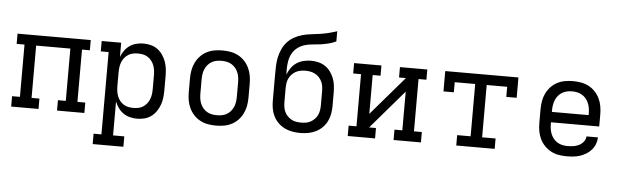

<svg xmlns="http://www.w3.org/2000/svg" viewBox="-55 -942 4410 1364"><g transform="rotate(5 2150.0 -260.0)"><path d="M234 0H39V-74H95V-447H39V-520H561V-447H505V-74H561V0H366V-74H422V-447H178V-74H234Z M858 215H639V141H695V-446H639V-520H778V-419Q787 -443 802.5 -464.5Q818 -486 839 -500.5Q860 -515 885.5 -521.5Q911 -528 937 -528Q963 -528 989 -521.5Q1015 -515 1036.5 -499.5Q1058 -484 1073.5 -461.5Q1089 -439 1098 -414Q1107 -389 1110 -362.5Q1113 -336 1113 -310V-210Q1113 -184 1110 -157.5Q1107 -131 1098 -106Q1089 -81 1073.5 -58.5Q1058 -36 1036.5 -20.5Q1015 -5 989 1.5Q963 8 937 8Q911 8 885.5 1.5Q860 -5 839 -19.5Q818 -34 802.5 -55.5Q787 -77 778 -101V141H858ZM904 -66Q922 -66 940 -69.5Q958 -73 973.5 -83Q989 -93 1000.5 -107.5Q1012 -122 1018.5 -139Q1025 -156 1027.5 -174Q1030 -192 1030 -210V-310Q1030 -328 1027.5 -346Q1025 -364 1018.5 -381Q1012 -398 1000.5 -412.5Q989 -427 973.5 -437Q958 -447 940 -450.5Q922 -454 904 -454Q886 -454 868 -450.5Q850 -447 834.5 -437Q819 -427 807.5 -412.5Q796 -398 789.5 -381Q783 -364 780.5 -346Q778 -328 778 -310V-210Q778 -192 780.5 -174Q783 -156 789.5 -139Q796 -122 807.5 -107.5Q819 -93 834.5 -83Q850 -73 868 -69.5Q886 -66 904 -66Z M1500 8Q1471 8 1442.5 3Q1414 -2 1388 -15.5Q1362 -29 1342 -50.5Q1322 -72 1309.5 -98Q1297 -124 1292 -152.5Q1287 -181 1287 -210V-310Q1287 -339 1292 -367.5Q1297 -396 1309.5 -422Q1322 -448 1342 -469.5Q1362 -491 1388 -504.5Q1414 -518 1442.5 -523Q1471 -528 1500 -528Q1529 -528 1557.5 -523Q1586 -518 1612 -504.5Q1638 -491 1658 -469.5Q1678 -448 1690.5 -422Q1703 -396 1708 -367.5Q1713 -339 1713 -310V-210Q1713 -181 1708 -152.5Q1703 -124 1690.5 -98Q1678 -72 1658 -50.5Q1638 -29 1612 -15.5Q1586 -2 1557.5 3Q1529 8 1500 8ZM1500 -66Q1518 -66 1536.5 -69.5Q1555 -73 1571 -82.5Q1587 -92 1599 -106.5Q1611 -121 1618 -138Q1625 -155 1627.5 -173.5Q1630 -192 1630 -210V-310Q1630 -328 1627.5 -346.5Q1625 -365 1618 -382Q1611 -399 1599 -413.5Q1587 -428 1571 -437.5Q1555 -447 1536.5 -450.5Q1518 -454 1500 -454Q1482 -454 1463.5 -450.5Q1445 -447 1429 -437.5Q1413 -428 1401 -413.5Q1389 -399 1382 -382Q1375 -365 1372.5 -346.5Q1370 -328 1370 -310V-210Q1370 -192 1372.5 -173.5Q1375 -155 1382 -138Q1389 -121 1401 -106.5Q1413 -92 1429 -82.5Q1445 -73 1463.5 -69.5Q1482 -66 1500 -66Z M2100 8Q2072 8 2043.5 3Q2015 -2 1989.5 -14.5Q1964 -27 1943.5 -47Q1923 -67 1910 -92.5Q1897 -118 1892 -146Q1887 -174 1887 -203V-389Q1887 -420 1888 -451.5Q1889 -483 1895.5 -513.5Q1902 -544 1915 -572.5Q1928 -601 1949 -624Q1970 -647 1998 -662.5Q2026 -678 2056 -686Q2086 -694 2117 -697.5Q2148 -701 2179 -705.5Q2210 -710 2240 -717.5Q2270 -725 2300 -735V-662Q2274 -650 2246 -643Q2218 -636 2189.5 -632Q2161 -628 2132.5 -626Q2104 -624 2076.5 -615.5Q2049 -607 2026 -589.5Q2003 -572 1989.5 -546.5Q1976 -521 1971 -492.5Q1966 -464 1966 -436Q1966 -426 1966.5 -416.5Q1967 -407 1967 -397Q1977 -423 1992.5 -445Q2008 -467 2030.5 -482Q2053 -497 2079.5 -503.5Q2106 -510 2133 -510Q2159 -510 2185 -504Q2211 -498 2233 -483.5Q2255 -469 2271 -447.5Q2287 -426 2296.5 -402Q2306 -378 2309.5 -351.5Q2313 -325 2313 -299V-203Q2313 -174 2308 -146Q2303 -118 2290 -92.5Q2277 -67 2256.5 -47Q2236 -27 2210.5 -14.5Q2185 -2 2156.5 3Q2128 8 2100 8ZM2100 -66Q2118 -66 2136 -69Q2154 -72 2169.5 -81Q2185 -90 2197.5 -103Q2210 -116 2217.5 -132.5Q2225 -149 2227.5 -167Q2230 -185 2230 -203V-299Q2230 -317 2227.5 -335Q2225 -353 2217.5 -369Q2210 -385 2197.5 -398.5Q2185 -412 2169.5 -420.5Q2154 -429 2136 -432.5Q2118 -436 2100 -436Q2082 -436 2064 -432.5Q2046 -429 2030.5 -420.5Q2015 -412 2002.5 -398.5Q1990 -385 1982.5 -369Q1975 -353 1972.5 -335Q1970 -317 1970 -299V-203Q1970 -185 1972.5 -167Q1975 -149 1982.5 -132.5Q1990 -116 2002.5 -103Q2015 -90 2030.5 -81Q2046 -72 2064 -69Q2082 -66 2100 -66Z M2634 0H2439V-74H2495V-446H2439V-520H2634V-447H2578V-170L2815 -446H2766V-520H2961V-447H2905V-74H2961V0H2766V-74H2822V-350L2585 -74H2634Z M3213 0V-74H3309V-447H3163V-375H3089V-520H3611V-375H3537V-447H3391V-74H3487V0Z M4000 8Q3971 8 3942.5 3Q3914 -2 3888.5 -15.5Q3863 -29 3842.5 -50.5Q3822 -72 3809.5 -98Q3797 -124 3792 -152.5Q3787 -181 3787 -210V-310Q3787 -339 3792 -367.5Q3797 -396 3809.5 -422Q3822 -448 3842 -469.5Q3862 -491 3888 -504.5Q3914 -518 3942.5 -523Q3971 -528 4000 -528Q4029 -528 4057.5 -523Q4086 -518 4112 -504.5Q4138 -491 4158 -469.5Q4178 -448 4190.5 -422Q4203 -396 4208 -367.5Q4213 -339 4213 -310V-223H3869V-210Q3869 -191 3872 -173Q3875 -155 3882 -138Q3889 -121 3901 -106.5Q3913 -92 3929 -82.5Q3945 -73 3963.5 -69Q3982 -65 4000 -65Q4021 -65 4042 -68Q4063 -71 4082 -80.5Q4101 -90 4114.5 -107Q4128 -124 4129 -145H4211Q4210 -121 4201.5 -98Q4193 -75 4177 -56.5Q4161 -38 4140 -25Q4119 -12 4096 -4.5Q4073 3 4049 5.5Q4025 8 4000 8ZM4131 -297V-310Q4131 -328 4128 -346.5Q4125 -365 4118 -382Q4111 -399 4099 -413.5Q4087 -428 4071 -437.5Q4055 -447 4037 -451Q4019 -455 4000 -455Q3981 -455 3963 -451Q3945 -447 3929 -437.5Q3913 -428 3901 -413.5Q3889 -399 3882 -382Q3875 -365 3872 -346.5Q3869 -328 3869 -310V-297Z"/></g></svg>

Font: Iosevka Etoile
Style: Regular
Weight: 400
Designer: Belleve Invis
Foundry: Belleve Invis
Version: Version 33.2.4